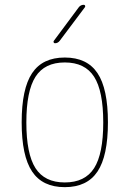

<svg xmlns="http://www.w3.org/2000/svg" viewBox="-20 -770 540 800"><path d="M372.1 -450.2Q334 -509.8 250 -509.8Q166 -509.8 127.9 -450.2Q89.8 -390.6 89.8 -259.8Q89.8 -128.9 127.9 -69.3Q166 -9.8 250 -9.8Q334 -9.8 372.1 -69.3Q410.2 -128.9 410.2 -259.8Q410.2 -390.6 372.1 -450.2ZM386.2 -55.2Q342.8 9.8 250 9.8Q157.2 9.8 113.8 -55.2Q70.3 -120.1 70.3 -260.3Q70.3 -400.4 113.8 -465.3Q157.2 -530.3 250 -530.3Q342.8 -530.3 386.2 -465.3Q429.7 -400.4 429.7 -260.3Q429.7 -120.1 386.2 -55.2ZM209 -589.8Q205.1 -589.8 203.6 -593.3Q202.1 -596.7 204.1 -599.6L308.6 -740.2Q316.4 -750 329.1 -750Q333 -750 334.5 -746.6Q335.9 -743.2 334 -740.2L228.5 -599.6Q220.7 -589.8 209 -589.8Z"/></svg>

Font: Rounded-X Mgen+ 1mn thin
Style: Regular
Weight: 100
Designer: [Source Han Sans]
Ryoko NISHIZUKA  (kana & ideographs); Paul D. Hunt (Latin, Greek & Cyrillic); Wenlong ZHANG  (bopomofo
Version: Version 1.059.20150602